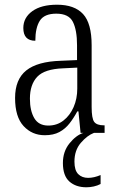

<svg xmlns="http://www.w3.org/2000/svg" viewBox="-20 -564 503 815"><path d="M170 10Q116 10 80 -29Q44 -68 44 -148Q44 -227 91.5 -265Q139 -303 238 -306L307 -309V-372Q307 -436 289.5 -471Q272 -506 219 -506Q168 -506 149 -476Q130 -446 130 -391Q79 -391 79 -445Q79 -489 117 -516.5Q155 -544 222 -544Q296 -544 332.5 -504.5Q369 -465 369 -372V-110Q369 -61 380 -46.5Q391 -32 421 -32H424V0H322L313 -91H308Q293 -63 275 -40Q257 -17 232 -3.5Q207 10 170 10ZM185 -31Q222 -31 249.5 -52.5Q277 -74 292.5 -109.5Q308 -145 308 -188V-277L248 -274Q169 -271 138 -238Q107 -205 107 -145Q107 -94 125.5 -62.5Q144 -31 185 -31ZM347 231Q302 231 274.5 206.5Q247 182 247 128Q247 79 275 44.5Q303 10 334 0H379Q350 11 323 42.5Q296 74 296 122Q296 159 312 175Q328 191 354 191Q379 191 407 179V217Q394 224 378 227.5Q362 231 347 231Z"/></svg>

Font: Noto Serif Lao Condensed Light
Style: Regular
Weight: 300
Width: 3
Designer: Monotype Design Team
Foundry: Monotype Imaging Inc.
Version: Version 2.003; ttfautohint (v1.8.4.7-5d5b)